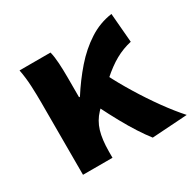

<svg xmlns="http://www.w3.org/2000/svg" viewBox="-120 -638 791 780"><g transform="rotate(-30 275.5 -248.5)"><path d="M64.7 0V-343.5Q64.7 -373.3 62.9 -415.1Q61 -456.8 53.4 -496.1H198.7Q204.6 -472.7 206.5 -440.7Q208.4 -408.6 208.4 -373.6V-280.8H212.4Q249.1 -338.3 291.5 -387Q334 -435.7 383.9 -467.9Q433.7 -500.2 491.4 -508.1L502.9 -371Q463.5 -362.3 427.6 -342.4Q391.8 -322.6 350.7 -285.9Q309.6 -249.1 253.2 -189.8Q226.2 -161.4 214.7 -123.3Q203.3 -85.2 203.1 -29.4V0ZM385.7 10.9Q365.9 -14.3 344.7 -47.2Q323.4 -80.1 301.4 -120.1Q279.3 -160.1 256.1 -206.7L349.8 -302.2Q374.6 -252.5 408.6 -197Q442.5 -141.4 479.7 -89.7Q517 -38.1 551.2 0Z"/></g></svg>

Font: Source Sans 3
Style: Regular
Weight: 200
Designer: Paul D. Hunt
Foundry: Adobe
Version: Version 3.046;hotconv 1.0.118;makeotfexe 2.5.65603